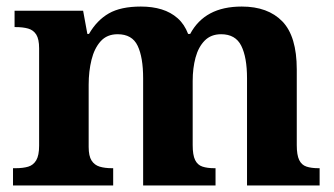

<svg xmlns="http://www.w3.org/2000/svg" viewBox="-20 -569 1026 589"><path d="M19.9 0V-53H27.7Q50.7 -53 66.5 -57.7Q82.3 -62.4 91.2 -77.4Q100 -92.3 100 -122.1V-420.8Q100 -449 91.2 -463Q82.3 -476.9 66.3 -481.4Q50.2 -485.9 28.2 -485.9H24.7V-536H235L248 -464.9H253Q277.2 -506.9 313.9 -527.9Q350.5 -548.9 412.1 -548.9Q447.6 -548.9 475.8 -540.2Q504 -531.5 524.9 -513.1Q545.7 -494.8 557.1 -464.9H563.4Q585.9 -506.9 625.2 -527.9Q664.5 -548.9 721.6 -548.9Q802 -548.9 846.2 -503.3Q890.4 -457.6 890.4 -355.8V-123.9Q890.4 -93.4 897.8 -78.2Q905.1 -63 920 -58Q934.9 -53 956.9 -53H960.5V0H737.8V-328.8Q737.8 -393.2 720.1 -428.6Q702.4 -464 658.3 -464Q627.2 -464 607.9 -444.4Q588.6 -424.8 579.8 -392.2Q571.1 -359.7 571.1 -320.8V-123.9Q571.1 -93.4 578.5 -78.2Q585.9 -63 600.8 -58Q615.6 -53 637.6 -53H641.2V0H419.1V-328.8Q419.1 -393.2 402.2 -428.6Q385.4 -464 340.8 -464Q308.2 -464 288.8 -442.4Q269.4 -420.8 260.7 -385.5Q252 -350.2 252 -309V-118.3Q252 -90.4 260.9 -76.5Q269.8 -62.6 285.7 -57.8Q301.6 -53 323.6 -53H327.2V0Z"/></svg>

Font: Noto Serif Malayalam
Style: Regular
Weight: 400
Designer: Indian type Foundry, Jelle Bosma, Monotype Design Team
Foundry: Monotype Imaging Inc.
Version: Version 2.103